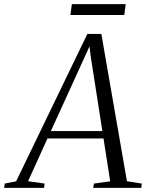

<svg xmlns="http://www.w3.org/2000/svg" viewBox="-81 -914 724 934"><path d="M-61 0 -58 -21 -2.5 -32 344 -749H412L536.5 -32.5L608.5 -21L606.5 0H372.5L376 -21L455 -32L422.5 -240.5H150L55.5 -32.5L136 -21L133.5 0ZM166.5 -276.5H417L360 -641.5L354.5 -688.5L333.5 -642.5ZM268.5 -894H530.5L523.5 -841H261.5Z"/></svg>

Font: Merriweather 120pt Light
Style: Italic
Weight: 300
Italic angle: -7.8°
Version: Version 2.101